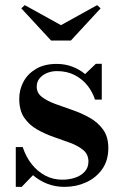

<svg xmlns="http://www.w3.org/2000/svg" viewBox="-20 -718 486 748"><path d="M41.5 10V-145H68.5Q81 -107 103.5 -78.5Q126 -50 156.2 -34Q186.5 -18 222.5 -18Q250.5 -18 273.5 -26Q296.5 -34 310.5 -49.8Q324.5 -65.5 324.5 -88.5Q324.5 -116 305 -132.8Q285.5 -149.5 254.8 -161Q224 -172.5 189.8 -184.2Q155.5 -196 124.8 -213.5Q94 -231 74.5 -259.2Q55 -287.5 55 -333Q55 -369.5 71.8 -400.2Q88.5 -431 121 -450Q153.5 -469 200.5 -469Q234 -469 262 -458.2Q290 -447.5 311.5 -429.5L353.5 -469.5H376.5V-330H350Q341 -359 321.2 -384.2Q301.5 -409.5 271.5 -425.2Q241.5 -441 201.5 -441Q181 -441 163 -433.5Q145 -426 134 -412.5Q123 -399 123 -380.5Q123 -356 143 -340.5Q163 -325 195 -313.2Q227 -301.5 262.5 -289.2Q298 -277 329.8 -259Q361.5 -241 381.8 -213Q402 -185 402 -141.5Q402 -92.5 378 -58.8Q354 -25 315.2 -7.5Q276.5 10 231 10Q195.5 10 164.5 -2Q133.5 -14 108.5 -35.5L64.5 10ZM179 -560 63 -685.5 76.5 -698 217.5 -620 358.5 -698 372 -685.5 256 -560Z"/></svg>

Font: Bodoni Moda SC 9pt SemiBold
Style: Regular
Weight: 600
Designer: Owen Earl
Foundry: indestructible type
Version: Version 2.005